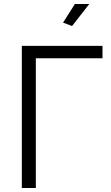

<svg xmlns="http://www.w3.org/2000/svg" viewBox="-20 -939 556 959"><path d="M340 -809 295 -826 354 -919H426ZM89 0V-710H492V-648H159V0Z"/></svg>

Font: Raleway-v4020
Style: Regular
Weight: 400
Designer: Matt McInerney, Pablo Impallari, Rodrigo Fuenzalida
Foundry: Matt McInerney, Pablo Impallari, Rodrigo Fuenzalida
Version: Version 4.020;PS 004.020;hotconv 1.0.88;makeotf.lib2.5.64775